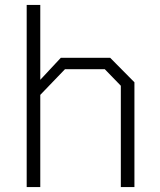

<svg xmlns="http://www.w3.org/2000/svg" viewBox="-20 -757 647 777"><path d="M88 0V-737H143V-434L226 -523H426L524 -424V0H469V-410L404 -477H243L143 -373V0Z"/></svg>

Font: Tomorrow Light
Style: Regular
Weight: 300
Designer: Tony de Marco, Monica Rizzolli
Foundry: Just in Type
Version: Version 2.002